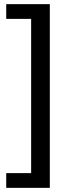

<svg xmlns="http://www.w3.org/2000/svg" viewBox="-20 -725 365 925"><path d="M10 180V109H130V-634H10V-705H220V180Z"/></svg>

Font: Mulish Medium
Style: Regular
Weight: 500
Designer: Vernon Adams
Foundry: Vernon Adams
Version: Version 3.603; ttfautohint (v1.8.3)